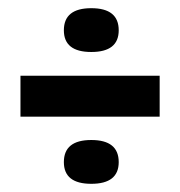

<svg xmlns="http://www.w3.org/2000/svg" viewBox="-20 -535 440 469"><path d="M270 -461Q270 -515 203 -515Q136 -515 136 -461Q136 -408 203 -408Q270 -408 270 -461ZM370 -350V-250H30V-350ZM270 -139Q270 -193 203 -193Q136 -193 136 -139Q136 -86 203 -86Q270 -86 270 -139Z"/></svg>

Font: Red Rose Bold
Style: Regular
Weight: 700
Designer: jaikishan Patel
Version: Version 1.000